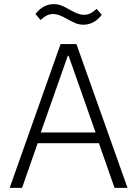

<svg xmlns="http://www.w3.org/2000/svg" viewBox="-20 -912 665 932"><path d="M536 0 460 -217H163L87 0H27L274 -698H351L599 0ZM313 -641H309L178 -269H444ZM385 -792C354 -792 333 -805 306 -820C275 -837 257 -844 238 -844C215 -844 198 -834 177 -815L152 -844C173 -871 202 -892 241 -892C272 -892 293 -879 320 -864C351 -847 369 -840 388 -840C411 -840 428 -850 449 -869L474 -840C453 -813 424 -792 385 -792Z"/></svg>

Font: Plexus Sans Light
Style: Regular
Weight: 300
Version: Version 2.001;PS 002.001;hotconv 1.0.70;makeotf.lib2.5.58329